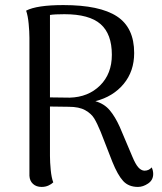

<svg xmlns="http://www.w3.org/2000/svg" viewBox="-20 -726 639 757"><path d="M584 -40Q584 -16 564 -2.5Q544 11 524 11Q487 11 465.5 -12.5Q444 -36 423 -88L377 -206Q363 -240 351.5 -259Q340 -278 316 -291.5Q292 -305 251 -305L177 -306V-111Q177 -87 180 -56Q183 -25 190 -7Q183 0 171 5.5Q159 11 144 11Q123 11 110 -1Q97 -13 96 -33V-577Q96 -601 93 -632.5Q90 -664 83 -684Q125 -706 230 -706Q373 -706 441 -661.5Q509 -617 509 -517Q509 -445 467.5 -395Q426 -345 356 -327Q391 -317 412.5 -291.5Q434 -266 452 -226L502 -108Q514 -79 525 -66.5Q536 -54 549 -53Q567 -53 578 -66Q584 -54 584 -40ZM255 -341Q328 -343 374.5 -389Q421 -435 421 -510Q421 -592 376.5 -631Q332 -670 234 -670Q195 -670 177 -667V-342Z"/></svg>

Font: Arima Madurai
Style: Regular
Weight: 400
Designer: Joana Correia and Natanael Gama
Foundry: NDISCOVER
Version: Version 1.020